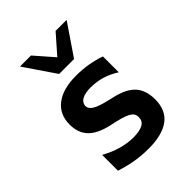

<svg xmlns="http://www.w3.org/2000/svg" viewBox="-234 -936 1070 1070"><g transform="rotate(-45 301.0 -401.5)"><path d="M242.2 -633.3H359.9L484.9 -816.9H397.9L300.8 -706.1L204.1 -816.9H117.2ZM300.8 14.2C372.1 14.2 428.7 0 465.8 -28.3C502.4 -56.2 521 -98.6 521 -154.8C521 -199.7 509.3 -238.8 484.9 -266.6C460.4 -294.4 421.4 -314 370.1 -326.2L329.1 -335.9L323.7 -337.4C251.5 -354.5 219.2 -374 219.2 -403.3C219.2 -418.5 227.5 -433.1 244.1 -442.4C261.2 -452.1 285.2 -456.1 314 -456.1C345.7 -456.1 376 -451.2 401.9 -443.4C427.7 -435.5 457.5 -421.9 483.9 -404.8V-529.8C457 -539.6 420.9 -548.3 394.5 -552.7C368.2 -557.1 333.5 -560.1 302.2 -560.1C232.9 -560.1 179.2 -545.4 141.1 -516.1C103 -486.8 84 -445.8 84 -392.1C84 -348.6 96.7 -313.5 121.6 -287.1C146.5 -260.7 186.5 -241.2 241.2 -229L280.8 -220.2C324.7 -210.4 351.6 -200.2 367.2 -188.5C382.8 -176.8 386.2 -164.6 386.2 -150.4C386.2 -131.3 379.9 -115.2 360.8 -104.5C345.2 -95.7 319.3 -89.8 284.7 -89.8C253.4 -89.8 222.2 -94.7 189.5 -104C156.7 -113.3 125.5 -126.5 92.8 -145V-20C128.4 -8.8 165 0.5 197.8 5.9C230.5 11.2 268.1 14.2 300.8 14.2Z"/></g></svg>

Font: Hack
Style: Bold
Weight: 700
Monospace: yes
Designer: Christopher Simpkins
Foundry: Christopher Simpkins
Version: Version 2.010